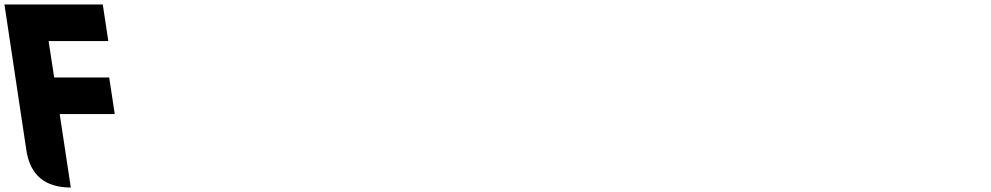

<svg xmlns="http://www.w3.org/2000/svg" viewBox="-89 -845 4463 865"><path d="M31 -160C50 -57 111 -1 230 0L180 -331H428L403 -496H155L130 -660H399L374 -825H-69Z"/></svg>

Font: Poland Can Into
Style: Bold
Weight: 700
Foundry: Cannot Into Space Fonts
Version: Version 0.99